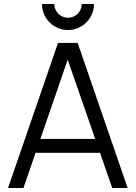

<svg xmlns="http://www.w3.org/2000/svg" viewBox="-20 -933 674 953"><path d="M188.5 -913H249.5Q249.5 -894.5 258.8 -879Q268 -863.5 283.5 -854.2Q299 -845 317.5 -845Q336 -845 351.8 -854.2Q367.5 -863.5 376.5 -879Q385.5 -894.5 385.5 -913H446.5Q446.5 -878 429 -848.2Q411.5 -818.5 382 -801.2Q352.5 -784 317.5 -784Q282.5 -784 252.8 -801.2Q223 -818.5 205.8 -848.2Q188.5 -878 188.5 -913ZM613.5 0H537L476.5 -174.5H156.5L96.5 0H20L268 -720H365.5ZM316 -637 180.5 -243.5H452.5Z"/></svg>

Font: CCSD_manrope
Style: Regular
Weight: 400
Designer: Mikhail Sharanda
Foundry: Mikhail Sharanda
Version: Version 4.503